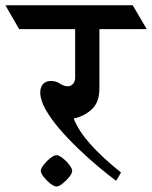

<svg xmlns="http://www.w3.org/2000/svg" viewBox="-74 -677 572 723"><path d="M375.5 -657.2 427.7 -567.4H-2L-53.7 -657.2ZM425.8 -657.2 478.5 -567.4H29.8L-22.5 -657.2ZM209 -633.8H300.3V-343.3Q300.3 -293 272.9 -266.6Q245.6 -240.2 203.6 -230.5Q221.7 -184.1 266.4 -134Q311 -84 381.8 -27.3L363.3 3.9Q333 -18.6 295.2 -50.3Q257.3 -82 219.2 -118.7Q181.2 -155.3 148.9 -192.9Q116.7 -230.5 97.2 -265.6Q77.6 -300.8 77.6 -328.6Q77.6 -349.6 88.4 -360.8Q99.1 -372.1 116.7 -372.1Q137.7 -372.1 151.9 -362.1Q166 -352.1 182.1 -352.1Q192.4 -352.1 200.7 -360.8Q209 -369.6 209 -384.8ZM79.6 -33.7Q79.6 -42.5 90.6 -56.6Q101.6 -70.8 115.7 -81.8Q129.9 -92.8 138.7 -92.8Q147.5 -92.8 161.6 -81.8Q175.8 -70.8 186.8 -56.6Q197.8 -42.5 197.8 -33.7Q197.8 -24.9 186.8 -10.7Q175.8 3.4 161.6 14.4Q147.5 25.4 138.7 25.4Q129.9 25.4 115.7 14.4Q101.6 3.4 90.6 -10.7Q79.6 -24.9 79.6 -33.7Z"/></svg>

Font: Annapurna SIL
Style: Bold
Weight: 700
Designer: Peter Martin, Annie Olsen
Foundry: SIL International
Version: Version 2.000